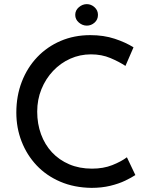

<svg xmlns="http://www.w3.org/2000/svg" viewBox="-20 -901 734 929"><path d="M635 -54Q617 -42 586 -27Q555 -12 513.5 -2Q472 8 423 8Q339 7 271.5 -22Q204 -51 157 -101Q110 -151 84.5 -216.5Q59 -282 59 -356Q59 -437 85.5 -505.5Q112 -574 160 -624.5Q208 -675 273.5 -703Q339 -731 417 -731Q482 -731 535 -713.5Q588 -696 626 -672L587 -582Q557 -602 514.5 -620Q472 -638 420 -638Q367 -638 320 -617Q273 -596 237 -558Q201 -520 180.5 -469.5Q160 -419 160 -361Q160 -302 178.5 -251.5Q197 -201 231.5 -164Q266 -127 315 -106Q364 -85 425 -85Q480 -85 523 -102Q566 -119 594 -140ZM344 -829Q344 -851 361.5 -866Q379 -881 400 -881Q421 -881 437.5 -866Q454 -851 454 -829Q454 -806 437.5 -791.5Q421 -777 400 -777Q379 -777 361.5 -792Q344 -807 344 -829Z"/></svg>

Font: Josefin Sans Thin
Style: Regular
Weight: 400
Version: Version 2.000